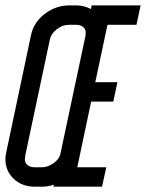

<svg xmlns="http://www.w3.org/2000/svg" viewBox="-38 -704 550 724"><path d="M222.2 -683.6H249.5Q278.8 -683.6 304.7 -669.9L307.6 -683.6H492.2L476.6 -610.4H367.2L321.3 -394H404.8L389.2 -320.8H305.7L253.4 -73.2H362.8L346.7 0H163.6L165 -7.8Q143.6 0 120.6 0H93.3Q44.9 0 13.7 -29.8Q-17.6 -59.6 -17.6 -103.5Q-17.6 -115.2 -15.1 -126.5L79.1 -572.3Q89.4 -620.1 131.1 -651.9Q172.9 -683.6 222.2 -683.6ZM150.4 -556.6 58.1 -121.6Q55.7 -106.9 55.7 -103.5Q55.7 -90.3 65.7 -81.8Q75.7 -73.2 93.3 -73.2H120.6Q141.6 -73.2 163.6 -88.4Q185.5 -103.5 189.9 -124.5L283.7 -565.9Q285.2 -572.3 285.2 -581.1Q285.2 -593.8 275.4 -602.1Q265.6 -610.4 249.5 -610.4H222.2Q196.8 -610.4 175.8 -593.5Q154.8 -576.7 150.4 -556.6Z"/></svg>

Font: Anka/Coder Narrow
Style: Italic
Weight: 400
Width: 3
Italic angle: -12°
Monospace: yes
Version: Version 001.100